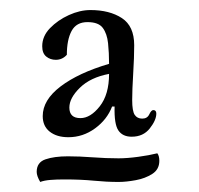

<svg xmlns="http://www.w3.org/2000/svg" viewBox="-20 -702 396 382"><path d="M247 -612Q247 -588 245 -555.5Q243 -523 243 -503Q243 -481 248 -473.5Q253 -466 263 -466Q273 -466 277 -474.5Q281 -483 285 -483Q291 -483 291 -476Q291 -463 278 -446.5Q265 -430 242 -430Q224 -430 215.5 -442.5Q207 -455 208 -490H203Q193 -464 169 -446.5Q145 -429 116 -429Q93 -429 79 -440Q65 -451 65 -471Q65 -503 100.5 -530Q136 -557 197 -575Q197 -597 195 -616Q193 -635 184.5 -646.5Q176 -658 154 -658Q132 -658 122.5 -640.5Q113 -623 113 -593Q104 -583 91 -583Q80 -583 72 -589.5Q64 -596 64 -610Q64 -630 79.5 -646Q95 -662 117 -672Q139 -682 160 -682Q198 -682 222.5 -666Q247 -650 247 -612ZM140 -467Q160 -467 178.5 -490.5Q197 -514 197 -555Q160 -548 139 -527.5Q118 -507 118 -488Q118 -467 140 -467ZM293 -397Q297 -392 297 -382Q297 -365 283 -356Q269 -347 250 -343.5Q231 -340 216 -340Q192 -340 166.5 -342.5Q141 -345 108 -345Q92 -345 80 -344Q68 -343 60 -340Q53 -352 53 -360Q53 -379 70.5 -385Q88 -391 115 -391Q138 -391 164.5 -389Q191 -387 216 -387Q233 -387 255 -390Q277 -393 293 -397Z"/></svg>

Font: Sedan SC
Style: Regular
Weight: 400
Designer: Sebastian Salazar
Foundry: Sebastian Salazar
Version: Version 1.100; ttfautohint (v1.8.4.7-5d5b)